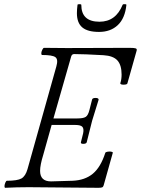

<svg xmlns="http://www.w3.org/2000/svg" viewBox="-20 -896 675 919"><path d="M454.1 -743.2Q399.4 -743.2 373.8 -764.9Q348.1 -786.6 348.1 -833Q348.1 -850.6 351.1 -873Q351.1 -876 360.1 -876Q369.1 -876 369.1 -873Q369.1 -792 456.1 -792Q534.2 -792 566.9 -873Q568.8 -877 580.1 -876Q585.4 -875 585 -873Q578.6 -808.6 543.9 -775.9Q509.3 -743.2 454.1 -743.2ZM4.9 2.9Q1 1.5 1.5 -5.9Q2 -13.2 5.6 -22Q9.3 -30.8 13.2 -30.8Q63 -30.8 82.5 -41.7Q102.1 -52.7 111.8 -86.9L250 -579.1Q259.3 -611.8 245.1 -622.3Q231 -632.8 181.2 -632.8Q177.2 -634.3 177.7 -641.8Q178.2 -649.4 182.6 -658.2Q187 -667 190.9 -667Q227.1 -666 299.8 -666Q351.6 -666 452.1 -666.5Q552.7 -667 600.1 -667Q623.5 -667 630.1 -664.3Q636.7 -661.6 633.8 -652.8L589.8 -497.1Q588.4 -490.7 571.3 -490.7Q555.2 -490.7 555.7 -498Q556.2 -498.5 556.2 -499Q562 -516.1 562 -539.1Q562 -584.5 542 -606.7Q522 -628.9 475.1 -631.8Q380.4 -637.2 335 -637.2Q324.2 -637.2 320.8 -626L235.8 -329.1H350.1Q378.4 -329.1 390.1 -336.4Q401.9 -343.8 408.2 -370.1L420.9 -419.9Q422.9 -427.2 437.5 -427.2Q452.1 -427.2 452.1 -418.9Q441.4 -385.7 420.9 -317.9Q397.5 -225.6 395 -214.8Q392.6 -207.5 378.4 -207.5Q366.7 -207.5 367.2 -213.9Q367.2 -214.4 367.2 -214.8L377.9 -257.8Q382.3 -279.3 374.5 -288.6Q366.7 -297.9 340.8 -297.9H227.1L187 -154.8Q171.9 -106 171.9 -78.1Q171.9 -27.8 224.1 -27.8L327.1 -30.8Q386.7 -33.2 424.3 -64.5Q461.9 -95.7 483.9 -164.1Q484.9 -168 493.9 -169.7Q502.9 -171.4 511.5 -170.2Q520 -168.9 520 -165L476.1 -8.8Q474.1 -1.5 469 0.7Q463.9 2.9 451.2 2.9Q397 2.9 285.2 1.5Q173.3 0 117.2 0Q60.5 0 4.9 2.9Z"/></svg>

Font: Junicode SmCond Light
Style: Italic
Weight: 300
Width: 4
Italic angle: -11°
Designer: Peter S. Baker
Version: Version 2.206